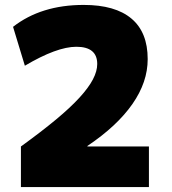

<svg xmlns="http://www.w3.org/2000/svg" viewBox="-20 -760 700 780"><path d="M65 -165Q148 -225 207 -274Q266 -323 303 -363.5Q340 -404 357.5 -437.5Q375 -471 375 -500Q375 -570 290 -570Q211 -570 81 -493L33 -651Q147 -740 320 -740Q448 -740 514 -684.5Q580 -629 580 -520Q580 -473 564.5 -427.5Q549 -382 518 -337.5Q487 -293 441.5 -250.5Q396 -208 335 -167V-165H585V0H65Z"/></svg>

Font: M PLUS 1 Thin Black
Style: Regular
Weight: 900
Version: Version 1.001